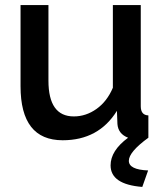

<svg xmlns="http://www.w3.org/2000/svg" viewBox="-20 -543 649 757"><path d="M565 0Q488 56 488 91Q488 126 564 129L541 194Q416 184 416 109Q416 51 485 0Q446 -15 443 -54L441 -106Q369 10 227 10Q61 10 61 -203V-523H171V-225Q171 -84 271 -84Q319 -84 360.5 -113.5Q402 -143 425 -197V-523H535V-124Q535 -89 565 -88Z"/></svg>

Font: Raleway-v4020 SemiBold
Style: Regular
Weight: 600
Designer: Matt McInerney, Pablo Impallari, Rodrigo Fuenzalida
Foundry: Matt McInerney, Pablo Impallari, Rodrigo Fuenzalida
Version: Version 4.020;PS 004.020;hotconv 1.0.88;makeotf.lib2.5.64775